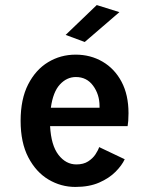

<svg xmlns="http://www.w3.org/2000/svg" viewBox="-20 -728 590 759"><path d="M278 11Q221 11 171.8 -18.2Q122.5 -47.5 92 -105.8Q61.5 -164 61.5 -250.5Q61.5 -336 91.2 -394.2Q121 -452.5 170.2 -482.2Q219.5 -512 279 -512Q338 -512 385.5 -484.2Q433 -456.5 460.5 -404.8Q488 -353 488 -280.5Q488 -263.5 487 -250.5Q486 -237.5 484.5 -229.5H178Q182 -153.5 211.2 -115.8Q240.5 -78 282 -78Q310 -78 328.5 -90Q347 -102 357.5 -118Q368 -134 372 -146.5L473 -98.5Q462 -74.5 436.8 -49Q411.5 -23.5 372 -6.2Q332.5 11 278 11ZM280 -423.5Q244 -423.5 216.8 -394Q189.5 -364.5 181 -302H373.5V-308.5Q373.5 -354.5 348.2 -389Q323 -423.5 280 -423.5ZM315 -562 239.5 -590 362.5 -708 452 -680Z"/></svg>

Font: Trispace SemiCondensed Medium
Style: Regular
Weight: 500
Width: 4
Designer: Tyler Finck
Foundry: Etcetera Type Company
Version: Version 1.210; ttfautohint (v1.8.3)